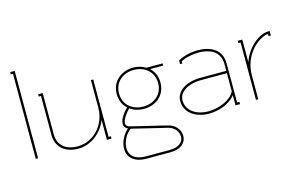

<svg xmlns="http://www.w3.org/2000/svg" viewBox="-105 -954 2261 1442"><g transform="rotate(-15 1025.5 -232.5)"><path d="M54 -679V-661H71V0H89V-679Z M401 9C500 9 587 -61 624 -154V0H660V-18H642V-464H624V-250C624 -112 521 -9 401 -9C309 -9 249 -57 249 -143V-464H214V-446H231V-143C231 -47 299 9 401 9Z M819 -34 1092 32C1141 44 1168 83 1168 120C1168 158 1137 196 1060 196H877C770 196 749 138 749 99C749 48 781 -10 819 -34ZM802 -312C802 -408 878 -455 954 -455C1030 -455 1106 -408 1106 -312C1106 -217 1030 -170 954 -170C878 -170 802 -216 802 -312ZM1075 -429H1177V-446H1051C1022 -464 989 -473 954 -473C869 -473 784 -418 784 -312C784 -261 804 -223 833 -196C815 -178 769 -127 769 -85C769 -67 778 -51 799 -41C761 -11 731 47 731 99C731 160 772 214 877 214H1060C1147 214 1186 169 1186 120C1186 74 1153 28 1097 15L820 -52C801 -56 787 -65 787 -85C787 -117 826 -164 847 -185C877 -163 916 -152 954 -152C1039 -152 1124 -206 1124 -312C1124 -363 1104 -402 1075 -429Z M1624 -109C1593 -46 1497 -9 1418 -9C1322 -9 1249 -58 1249 -139C1249 -197 1310 -250 1427 -250H1624ZM1302 -430V-407H1320V-425C1355 -443 1406 -455 1458 -455C1533 -455 1624 -428 1624 -321V-268H1427C1305 -268 1231 -211 1231 -139C1231 -45 1315 9 1418 9C1489 9 1579 -19 1624 -79V0H1659V-18H1641V-321C1641 -434 1550 -473 1458 -473C1401 -473 1345 -459 1307 -438L1302 -436Z M2007 -473C1937 -473 1840 -402 1801 -288V-464H1766V-446H1783V0H1801V-188C1801 -342 1919 -447 1998 -455V-438H2016V-473Z"/></g></svg>

Font: Rawengulk
Style: Light
Weight: 300
Version: Version 0.9